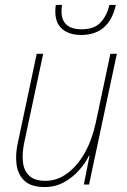

<svg xmlns="http://www.w3.org/2000/svg" viewBox="-20 -744 511 774"><path d="M160 10Q107 10 80 -14Q53 -38 47 -79Q41 -120 52 -169L128 -527H154L77 -166Q69 -125 72.5 -91Q76 -57 97.5 -36Q119 -15 164 -15Q210 -15 251 -45Q292 -75 321.5 -127.5Q351 -180 366 -249L425 -527H451L339 0H318L341 -117H339Q324 -86 298 -57Q272 -28 237.5 -9Q203 10 160 10ZM307 -603Q260 -603 231.5 -626.5Q203 -650 203 -698Q203 -712 205 -724H230Q228 -710 228 -699Q228 -626 309 -626Q360 -626 385.5 -653.5Q411 -681 421 -724H447Q420 -603 307 -603Z"/></svg>

Font: Noto Sans SemiCondensed Thin
Style: Italic
Weight: 100
Width: 4
Italic angle: -12°
Designer: Monotype Design Team
Foundry: Monotype Imaging Inc.
Version: Version 2.013; ttfautohint (v1.8.4.7-5d5b)